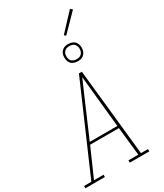

<svg xmlns="http://www.w3.org/2000/svg" viewBox="-296 -1271 1173 1374"><g transform="rotate(-30 291.0 -583.5)"><path d="M143 0H-18V-19H42L353 -735H377L452 -19H510V0H349V-19H430L405 -253H167L64 -19H143ZM403 -272 381 -490Q376 -543 370.5 -595.5Q365 -648 360 -700Q337 -648 314.5 -595.5Q292 -543 269 -490L175 -272ZM391 -814Q374 -814 358 -820Q342 -826 332.5 -838.5Q323 -851 320.5 -868Q318 -885 320 -902Q322 -914 328.5 -925Q335 -936 345.5 -943.5Q356 -951 367 -953.5Q378 -956 390 -956Q407 -956 423 -950Q439 -944 448.5 -931.5Q458 -919 461 -902Q464 -885 461 -868Q459 -856 452.5 -845Q446 -834 436 -826.5Q426 -819 414.5 -816.5Q403 -814 391 -814ZM391 -831Q400 -831 408.5 -833Q417 -835 425 -840.5Q433 -846 438 -854.5Q443 -863 444 -872Q447 -885 444.5 -898Q442 -911 435 -920.5Q428 -930 416 -934.5Q404 -939 391 -939Q382 -939 373 -937Q364 -935 356 -929.5Q348 -924 343 -915.5Q338 -907 337 -898Q335 -885 337 -872Q339 -859 346 -849.5Q353 -840 365.5 -835.5Q378 -831 391 -831ZM409 -1014 396 -1026 528 -1167 545 -1153Z"/></g></svg>

Font: Iosevka HT Thin Extended
Style: Italic
Weight: 100
Width: 7
Italic angle: -9°
Monospace: yes
Designer: Belleve Invis
Foundry: Belleve Invis
Version: Version 32.3.0; ttfautohint (v1.8.4)